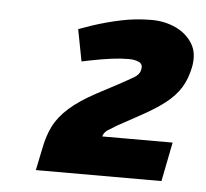

<svg xmlns="http://www.w3.org/2000/svg" viewBox="-38 -849 502 469"><g transform="rotate(5 213.0 -615.0)"><path d="M66 -420 77 -473Q83 -505 95 -529Q107 -553 131.5 -575Q156 -597 197 -619L246 -645Q272 -659 285.5 -667Q299 -675 301 -687Q304 -700 294 -705Q284 -710 268 -710Q249 -710 226 -707Q203 -704 173 -698L154 -694L139 -772L170 -783Q206 -795 242 -802.5Q278 -810 316 -810Q348 -810 375 -797.5Q402 -785 416.5 -761.5Q431 -738 424 -703Q418 -674 405 -653Q392 -632 368.5 -613.5Q345 -595 306 -574L255 -546Q245 -540 233 -532.5Q221 -525 219 -510L218 -502L196 -516H393L374 -420Z"/></g></svg>

Font: REM SemiBold
Style: Italic
Weight: 600
Italic angle: -11°
Designer: Octavio Pardo
Foundry: Ashler Design
Version: Version 1.005;gftools[0.9.28]